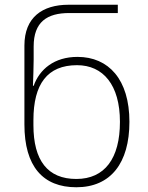

<svg xmlns="http://www.w3.org/2000/svg" viewBox="-20 -780 624 810"><path d="M302 10C447 10 526 -92 526 -266C526 -445 438 -540 307 -540C209 -540 147 -488 122 -418H119C120 -447 122 -500 122 -529V-584C122 -687 178 -725 272 -725H477V-760H269C159 -760 83 -707 83 -588V-255C83 -78 161 10 302 10ZM302 -25C181 -25 121 -103 121 -252V-273C121 -426 180 -505 305 -505C415 -505 486 -422 486 -266C486 -112 422 -25 302 -25Z"/></svg>

Font: Noto Sans Georgian ExtraLight
Style: Regular
Weight: 200
Designer: Monotype Design Team, Akaki Razmadze
Foundry: Google LLC
Version: Version 2.005